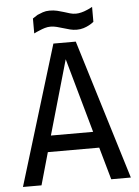

<svg xmlns="http://www.w3.org/2000/svg" viewBox="-56 -853 648 897"><g transform="rotate(-5 268.0 -405.0)"><path d="M386 -152H145L102 0H15L215 -655H320L521 0H429ZM166 -228H364L266 -577ZM410 -740Q399 -731 387 -725Q376 -719 361.5 -714.5Q347 -710 330 -710Q313 -710 298 -714Q283 -718 268 -722.5Q253 -727 238 -731Q223 -735 208 -735Q195 -735 181.5 -731Q168 -727 157 -722Q144 -717 130 -710V-780Q141 -788 153 -795Q164 -800 178.5 -805Q193 -810 210 -810Q230 -810 246.5 -806Q263 -802 277 -797.5Q291 -793 304.5 -789Q318 -785 332 -785Q344 -785 358 -788.5Q372 -792 383 -797Q396 -802 410 -810Z"/></g></svg>

Font: Ropa Sans
Style: Regular
Weight: 400
Designer: Botio Nikoltchev
Foundry: Botjo Nikoltchev
Version: Version 1.002